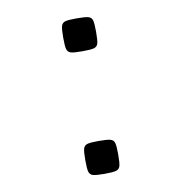

<svg xmlns="http://www.w3.org/2000/svg" viewBox="-75 -702 750 793"><g transform="rotate(-10 300.0 -306.0)"><path d="M229.5 -562.5Q229.5 -598 233.2 -611Q237 -624 249.8 -627.8Q262.5 -631.5 297.5 -631.5Q333.5 -631.5 346.8 -627.8Q360 -624 363.8 -611Q367.5 -598 367.5 -562.5Q367.5 -527 363.8 -514Q360 -501 346.8 -497.2Q333.5 -493.5 297.5 -493.5Q262.5 -493.5 249.8 -497.2Q237 -501 233.2 -514Q229.5 -527 229.5 -562.5ZM231.5 -48Q231.5 -83.5 235.2 -96.5Q239 -109.5 251.8 -113.2Q264.5 -117 299.5 -117Q335.5 -117 348.8 -113.2Q362 -109.5 365.8 -96.5Q369.5 -83.5 369.5 -48Q369.5 -12.5 365.8 0.5Q362 13.5 348.8 17.2Q335.5 21 299.5 21Q264.5 21 251.8 17.2Q239 13.5 235.2 0.5Q231.5 -12.5 231.5 -48Z"/></g></svg>

Font: JuliaMono
Style: Bold
Weight: 700
Monospace: yes
Designer: cormullion
Foundry: corm
Version: Version 0.055; ttfautohint (v1.8.4)